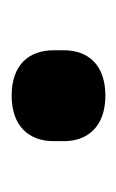

<svg xmlns="http://www.w3.org/2000/svg" viewBox="46 -240 205 338"><g transform="rotate(-90 149.0 -71.5)"><path d="M149 11C204 11 229 -20 229 -62V-80C229 -123 204 -154 149 -154C95 -154 69 -123 69 -80V-62C69 -20 95 11 149 11Z"/></g></svg>

Font: IBM Plex Thai Looped SemiBold
Style: Regular
Weight: 600
Designer: Mike Abbink, Paul van der Laan, Pieter van Rosmalen, Ben Mitchell, Mark Frömberg
Foundry: Bold Monday
Version: Version 1.0